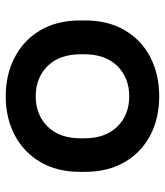

<svg xmlns="http://www.w3.org/2000/svg" viewBox="26 -574 562 653"><g transform="rotate(90 306.5 -247.0)"><path d="M307 14Q233 14 174.5 -16.5Q116 -47 82.5 -103.5Q49 -160 49 -239V-255Q49 -334 82.5 -391Q116 -448 174.5 -478Q233 -508 307 -508Q381 -508 439 -478Q497 -448 530.5 -391Q564 -334 564 -255V-239Q564 -160 530.5 -103.5Q497 -47 439 -16.5Q381 14 307 14ZM307 -88Q370 -88 410 -128.5Q450 -169 450 -242V-252Q450 -325 410 -365.5Q370 -406 307 -406Q244 -406 204 -365.5Q164 -325 164 -252V-242Q164 -169 204 -128.5Q244 -88 307 -88Z"/></g></svg>

Font: Space Grotesk Light SemiBold
Style: Regular
Weight: 600
Version: Version 2.000